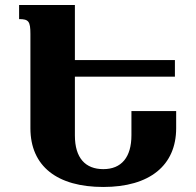

<svg xmlns="http://www.w3.org/2000/svg" viewBox="-20 -734 779 764"><path d="M681 -224V-292H503V-196C503 -108 463 -61 391 -61C320 -61 278 -105 278 -195V-429H676V-495H278V-714H56V-658C94 -658 101 -649 101 -599V-224C101 -72 208 10 391 10C576 10 681 -76 681 -224Z"/></svg>

Font: Noto Serif Armenian Extra
Style: Regular
Weight: 800
Designer: Monotype Design Team
Foundry: Monotype Imaging Inc.
Version: Version 1.901